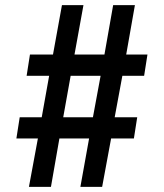

<svg xmlns="http://www.w3.org/2000/svg" viewBox="-20 -730 640 750"><path d="M93 0 128 -189H44L57 -272H143L172 -434H84L97 -517H187L222 -710H306L271 -517H388L422 -710H507L473 -517H556L543 -434H458L428 -272H516L503 -189H414L379 0H294L328 -189H212L179 0ZM227 -272H343L373 -434H256Z"/></svg>

Font: Geist Mono Medium
Style: Regular
Weight: 500
Monospace: yes
Designer: Basement.studio, Andrés Briganti, Mateo Zaragoza
Foundry: Basement.studio, Vercel, Andrés Briganti, Guido Ferreyra, Mateo Zaragoza
Version: Version 1.500; ttfautohint (v1.8.4.7-5d5b)